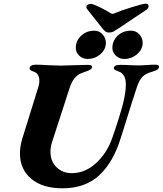

<svg xmlns="http://www.w3.org/2000/svg" viewBox="-20 -1005 881 1039"><path d="M88 -174Q88 -214 101 -256L188 -536Q193 -553 193 -567Q193 -608 161 -618Q140 -624 140 -635Q140 -644 149 -649.5Q158 -655 172 -655Q207 -655 243 -652Q287 -650 307 -650Q326 -650 378 -652Q434 -654 455 -654Q478 -654 478 -643Q478 -634 468 -628Q458 -622 439 -616L418 -608Q377 -591 357 -530L262 -237Q253 -209 253 -184Q253 -132 286 -100Q319 -68 368 -68Q441 -68 500.5 -123Q560 -178 588 -260Q629 -378 646 -445Q661 -506 661 -547Q661 -574 653.5 -589.5Q646 -605 632 -614Q626 -617 616.5 -620.5Q607 -624 601.5 -627.5Q596 -631 596 -636Q596 -654 630 -654Q660 -654 690 -652L731 -651Q749 -651 773 -653Q799 -655 820 -655Q841 -655 841 -645Q841 -627 807 -618Q770 -608 752 -590.5Q734 -573 721 -534Q696 -460 660 -342L633 -257Q593 -127 517 -56.5Q441 14 318 14Q210 14 149 -37.5Q88 -89 88 -174ZM390 -746Q390 -784 419 -811.5Q448 -839 491 -839Q517 -839 535 -819Q553 -799 553 -773Q553 -738 523.5 -712Q494 -686 454 -686Q427 -686 408.5 -704Q390 -722 390 -746ZM588 -745Q588 -784 616.5 -811.5Q645 -839 689 -839Q716 -839 734 -819Q752 -799 752 -773Q752 -738 722 -712Q692 -686 652 -686Q626 -686 607 -704Q588 -722 588 -745ZM528 -859 452 -955Q446 -963 448 -971Q449 -977 456 -980.5Q463 -984 472 -984Q483 -984 520 -966Q557 -948 578 -934Q586 -930 589 -930Q592 -930 602 -934Q632 -947 693 -966Q754 -985 768 -985Q784 -985 784 -972Q784 -961 772 -952L633 -859Q604 -840 594.5 -834.5Q585 -829 571 -829Q558 -829 550 -835Q542 -841 528 -859Z"/></svg>

Font: EB Garamond ExtraBold
Style: Italic
Weight: 800
Italic angle: -17.2°
Designer: Georg Duffner and Octavio Pardo
Foundry: Georg Duffner
Version: Version 1.000